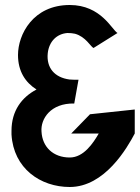

<svg xmlns="http://www.w3.org/2000/svg" viewBox="-20 -735 560 768"><path d="M294 -416C281 -416 270 -416 258 -417C198 -425 165 -464 171 -522C176 -569 207 -600 250 -603C261 -603 271 -602 280 -600C323 -588 342 -549 354 -543L450 -603C428 -615 385 -715 259 -715C112 -715 52 -597 52 -515C52 -449 82 -405 126 -377C67 -346 26 -292 26 -212V-197C34 -61 142 13 259 13C399 13 489 -144 519 -201V-297L340 -278L265 -201H375C353 -163 315 -105 259 -105C193 -105 149 -147 146 -209C142 -259 182 -323 277 -321Z"/></svg>

Font: Bluebird
Style: Nrw
Weight: 400
Designer: Jasper
Foundry: Cannot Into Space Fonts
Version: Version 0.98